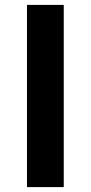

<svg xmlns="http://www.w3.org/2000/svg" viewBox="-20 -763 370 783"><path d="M90 0V-743H240V0Z"/></svg>

Font: Aneo
Style: Bold
Weight: 700
Designer: Anastasios Pappas
Foundry: Anastasios Pappas
Version: Version 1.000